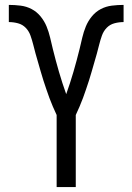

<svg xmlns="http://www.w3.org/2000/svg" viewBox="-20 -763 540 783"><path d="M211 0V-294Q203 -311 195.5 -328.5Q188 -346 181.5 -363.5Q175 -381 169 -399Q163 -417 157 -435Q151 -453 146 -471.5Q141 -490 135.5 -508Q130 -526 125 -544.5Q120 -563 115.5 -581Q111 -599 104.5 -617.5Q98 -636 85 -649.5Q72 -663 53.5 -668Q35 -673 16 -673V-743Q40 -743 64 -740Q88 -737 109 -726Q130 -715 145.5 -696Q161 -677 170 -655Q179 -633 184.5 -609.5Q190 -586 195.5 -563Q201 -540 207.5 -516.5Q214 -493 220.5 -470Q227 -447 234.5 -424.5Q242 -402 250 -379Q258 -402 265.5 -424.5Q273 -447 279.5 -470Q286 -493 292.5 -516.5Q299 -540 304.5 -563Q310 -586 315.5 -609.5Q321 -633 330 -655Q339 -677 354.5 -696Q370 -715 391 -726Q412 -737 436 -740Q460 -743 484 -743V-673Q465 -673 446.5 -668Q428 -663 415 -649.5Q402 -636 395.5 -617.5Q389 -599 384.5 -581Q380 -563 375 -544.5Q370 -526 364.5 -508Q359 -490 354 -471.5Q349 -453 343 -435Q337 -417 331 -399Q325 -381 318.5 -363.5Q312 -346 304.5 -328.5Q297 -311 289 -294V0Z"/></svg>

Font: Iosevka Fixed
Style: Regular
Weight: 400
Monospace: yes
Designer: Belleve Invis
Foundry: Belleve Invis
Version: Version 33.2.4